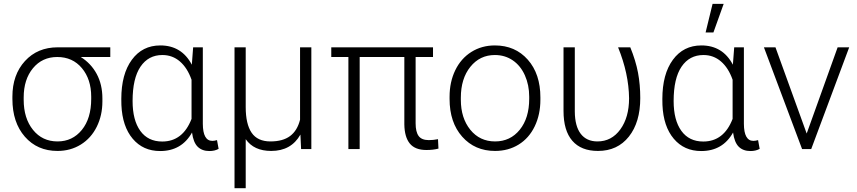

<svg xmlns="http://www.w3.org/2000/svg" viewBox="-20 -774 4449 997"><path d="M552.7 -478H399.4Q452.6 -444.8 482.2 -389.9Q511.7 -335 511.7 -263.2V-247.1Q511.7 -174.8 482.4 -115.7Q453.1 -56.6 399.7 -23.4Q346.2 9.8 278.8 9.8Q173.8 9.8 109.1 -64.2Q44.4 -138.2 44.4 -260.3V-272Q44.4 -385.7 109.6 -457Q174.8 -528.3 279.8 -528.3H552.7ZM103 -255.9Q103 -159.7 151.4 -99.6Q199.7 -39.6 278.8 -39.6Q356.4 -39.6 405 -99.4Q453.6 -159.2 453.6 -260.7V-272Q453.6 -362.3 405.3 -420.2Q356.9 -478 277.3 -478Q199.2 -478 151.1 -419.7Q103 -361.3 103 -268.1Z M1033.2 -528.3V-130.9Q1033.7 -42.5 1082.5 -42.5Q1092.8 -42.5 1106.9 -46.4L1115.2 -1Q1095.2 10.3 1067.4 10.3Q1029.3 10.3 1006.6 -12Q983.9 -34.2 977.1 -85.9Q923.3 10.3 811.5 10.3Q723.1 10.3 669.2 -53.5Q615.2 -117.2 610.4 -229L609.9 -259.8Q609.9 -389.2 664.6 -463.6Q719.2 -538.1 812.5 -538.1Q923.3 -538.1 976.1 -438L982.9 -528.3ZM668.5 -249.5Q668.5 -149.9 708.5 -94.5Q748.5 -39.1 822.3 -39.1Q929.2 -39.1 974.6 -156.7V-359.9Q953.1 -421.4 914.3 -454.8Q875.5 -488.3 823.2 -488.3Q750.5 -488.3 709.5 -427.7Q668.5 -367.2 668.5 -249.5Z M1255.9 -528.3V-217.8Q1255.9 -129.9 1286.6 -84.7Q1317.4 -39.6 1384.3 -39.6Q1448.7 -39.6 1486.3 -67.6Q1523.9 -95.7 1538.1 -152.3V-528.3H1596.7V0H1543.5L1540 -75.2Q1492.2 9.8 1388.2 9.8Q1298.3 9.8 1255.9 -51.3V203.1H1197.8V-528.3Z M2228.5 -478H2138.2V-133.3Q2138.2 -89.4 2153.8 -67.9Q2169.4 -46.4 2207 -46.4Q2230 -46.4 2254.4 -51.3L2256.8 -2.4Q2230 4.9 2194.3 4.9Q2135.3 4.9 2107.9 -28.8Q2080.6 -62.5 2079.6 -127.9V-478H1847.7V0H1789.1V-478H1700.2V-528.3H2228.5Z M2314.5 -272Q2314.5 -348.1 2344 -409.2Q2373.5 -470.2 2427.5 -504.2Q2481.4 -538.1 2549.8 -538.1Q2655.3 -538.1 2720.7 -464.1Q2786.1 -390.1 2786.1 -268.1V-255.9Q2786.1 -179.2 2756.6 -117.9Q2727.1 -56.6 2673.3 -23.4Q2619.6 9.8 2550.8 9.8Q2445.8 9.8 2380.1 -64.2Q2314.5 -138.2 2314.5 -260.3ZM2373 -255.9Q2373 -161.1 2422.1 -100.3Q2471.2 -39.6 2550.8 -39.6Q2629.9 -39.6 2679 -100.3Q2728 -161.1 2728 -260.7V-272Q2728 -332.5 2705.6 -382.8Q2683.1 -433.1 2642.6 -460.7Q2602.1 -488.3 2549.8 -488.3Q2471.7 -488.3 2422.4 -427Q2373 -365.7 2373 -266.6Z M2964.8 -528.3V-194.8Q2965.3 -118.7 2995.6 -79.1Q3025.9 -39.6 3082.5 -39.6Q3155.8 -39.6 3201.2 -102.1Q3246.6 -164.6 3246.6 -263.7Q3245.1 -391.6 3189.5 -528.3H3252.9Q3281.2 -459 3293 -396.5Q3304.7 -334 3304.7 -264.6Q3304.7 -139.2 3245.6 -64.7Q3186.5 9.8 3085 9.8Q2997.6 9.8 2951.9 -43Q2906.2 -95.7 2906.2 -198.2V-528.3Z M3842.8 -528.3V-130.9Q3843.3 -42.5 3892.1 -42.5Q3902.3 -42.5 3916.5 -46.4L3924.8 -1Q3904.8 10.3 3877 10.3Q3838.9 10.3 3816.2 -12Q3793.5 -34.2 3786.6 -85.9Q3732.9 10.3 3621.1 10.3Q3532.7 10.3 3478.8 -53.5Q3424.8 -117.2 3419.9 -229L3419.4 -259.8Q3419.4 -389.2 3474.1 -463.6Q3528.8 -538.1 3622.1 -538.1Q3732.9 -538.1 3785.6 -438L3792.5 -528.3ZM3478 -249.5Q3478 -149.9 3518.1 -94.5Q3558.1 -39.1 3631.8 -39.1Q3738.8 -39.1 3784.2 -156.7V-359.9Q3762.7 -421.4 3723.9 -454.8Q3685.1 -488.3 3632.8 -488.3Q3560.1 -488.3 3519 -427.7Q3478 -367.2 3478 -249.5ZM3680.2 -753.9H3737.8L3684.6 -605.5H3644Z M4168.9 -80.6 4329.6 -528.3H4389.6L4192.4 0H4145L3946.8 -528.3H4006.8Z"/></svg>

Font: SteelSelectRoboto
Style: Regular
Weight: 300
Designer: Google
Version: Version 2.137; 2017